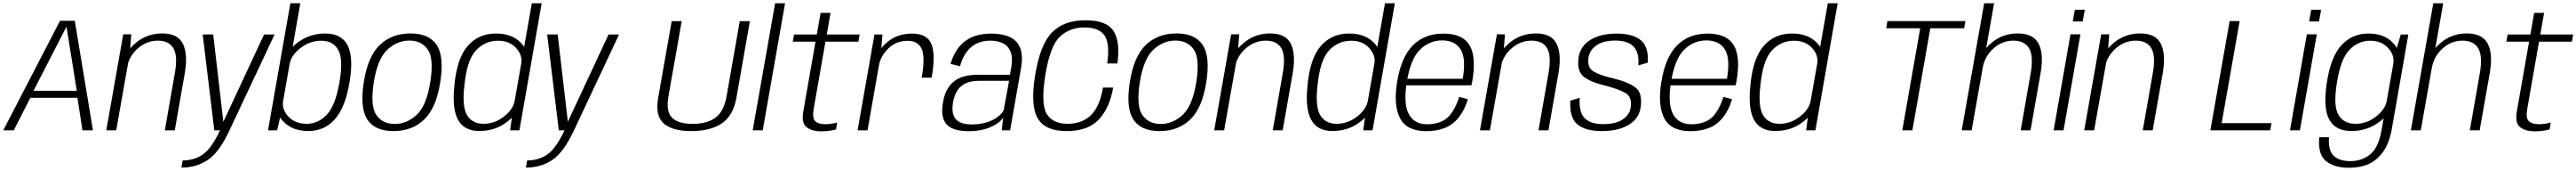

<svg xmlns="http://www.w3.org/2000/svg" viewBox="-41 -805 15952 1056"><path d="M-21 0H44L147 -201H438.5L469.5 0H534.5L422 -676.5H330.5ZM166.5 -244.5 369.5 -638H371L434.5 -244.5Z M617 0H678.5L762.5 -473L772 -593H722ZM979.5 0H1041L1103 -352Q1123.5 -470.5 1091.5 -534.5Q1059.5 -598.5 963.5 -598.5Q870 -598.5 800.8 -541Q731.5 -483.5 719 -414L744.5 -386Q757 -457.5 812 -505.8Q867 -554 936 -554Q1006 -554 1033.2 -506.2Q1060.5 -458.5 1041.5 -352.5Z M1286 0H1380L1659 -592H1594L1330 -27.5H1345L1279 -592.5L1214 -592ZM1082 230Q1174.5 230 1245.2 183.2Q1316 136.5 1380 0L1322 -1.5Q1270 109.5 1216.8 147.5Q1163.5 185.5 1090 186Z M1618.5 0H1675L1697 -95.5L1818.5 -785H1757ZM1869.5 4Q1968 4 2032.8 -69Q2097.5 -142 2123.5 -298.5Q2149 -453 2111 -525.5Q2073 -598 1974 -598Q1882.5 -598 1812.5 -549.5Q1742.5 -501 1734 -452.5L1752.5 -410.5Q1761.5 -463.5 1819.8 -508.5Q1878 -553.5 1948 -553.5Q2021 -553.5 2053.2 -497Q2085.5 -440.5 2061 -297.5Q2036 -153.5 1982.8 -97Q1929.5 -40.5 1857.5 -40.5Q1786.5 -40.5 1744.5 -85.2Q1702.5 -130 1712 -183.5L1678.5 -141.5Q1670 -93 1724 -44.5Q1778 4 1869.5 4Z M2396 4.5Q2510.5 4.5 2585.2 -66.5Q2660 -137.5 2685 -297.5Q2710 -456 2662.8 -527.2Q2615.5 -598.5 2501 -598.5Q2385.5 -598.5 2311 -527.8Q2236.5 -457 2211.5 -297.5Q2186.5 -138.5 2233.5 -67Q2280.5 4.5 2396 4.5ZM2403 -39.5Q2327 -39.5 2288.8 -95.5Q2250.5 -151.5 2273.5 -297Q2296.5 -441.5 2357.2 -498Q2418 -554.5 2494 -554.5Q2569.5 -554.5 2608 -498.5Q2646.5 -442.5 2623 -297Q2600 -152.5 2539.2 -96Q2478.5 -39.5 2403 -39.5Z M3117.5 0H3175L3313 -785H3252L3130.5 -95.5ZM2926.5 4Q3018.5 4 3087.5 -44.5Q3156.5 -93 3165.5 -141.5L3146 -183.5Q3137 -130.5 3079.8 -85.5Q3022.5 -40.5 2952.5 -40.5Q2883.5 -40.5 2851.2 -93.5Q2819 -146.5 2834.5 -277.5Q2849.5 -433 2905.5 -493.2Q2961.5 -553.5 3043 -553.5Q3113.5 -553.5 3154.5 -508.5Q3195.5 -463.5 3186.5 -410.5L3219 -452.5Q3228 -501 3174.8 -549.5Q3121.5 -598 3030 -598Q2921 -598 2853.8 -520Q2786.5 -442 2772 -272Q2757.5 -133 2795.5 -64.5Q2833.5 4 2926.5 4Z M3419 0H3513L3792 -592H3727L3463 -27.5H3478L3412 -592.5L3347 -592ZM3215 230Q3307.5 230 3378.2 183.2Q3449 136.5 3513 0L3455 -1.5Q3403 109.5 3349.8 147.5Q3296.5 185.5 3223 186Z M4240 4.5Q4357 4.5 4428 -42.8Q4499 -90 4519 -202.5L4602 -674.5H4539.5L4458 -211.5Q4441.5 -117.5 4389.5 -78.8Q4337.5 -40 4247.5 -40Q4158 -40 4119.5 -78.8Q4081 -117.5 4098 -211.5L4180 -674.5H4118L4034.5 -202.5Q4014.5 -90 4068.5 -42.8Q4122.5 4.5 4240 4.5Z M4619.5 0H4681.5L4820 -785H4758.5Z M5043.5 6Q5091 6 5135.5 -5.5L5142.5 -48.5Q5106 -38 5069.5 -38Q5026 -38 5006.5 -57Q4987 -76 4997.5 -135L5070 -547.5H5274L5281.5 -592H5078L5101.5 -725.5H5040L5016.5 -592H4875.5L4867.5 -547.5H5008.5L4933 -118.5Q4920 -45.5 4953 -19.8Q4986 6 5043.5 6Z M5666 -325.5H5727.5Q5753 -468.5 5726 -533Q5699 -597.5 5607 -597.5Q5516 -597.5 5454 -546.2Q5392 -495 5379.5 -423L5401 -400.5Q5411.5 -459.5 5459.8 -506.2Q5508 -553 5579.5 -553Q5643 -553 5665.8 -503Q5688.5 -453 5666 -325.5ZM5269 0H5330.5L5413.5 -470.5L5423 -592H5373.5Z M5956.5 5Q6003 5 6039.5 -3.2Q6076 -11.5 6103 -24.8Q6130 -38 6147 -52.5Q6164 -67 6170.5 -79.5L6161.5 0H6213.5L6280.5 -381Q6294.5 -460 6276 -507.5Q6257.5 -555 6211.5 -576.2Q6165.5 -597.5 6097 -597.5Q6051 -597.5 6011.5 -587.2Q5972 -577 5939.8 -554.5Q5907.5 -532 5883.5 -496.5Q5859.5 -461 5844.5 -410.5L5903 -396Q5919 -452 5946 -486.8Q5973 -521.5 6009.2 -537.8Q6045.5 -554 6090 -554Q6138.5 -554 6171.2 -536.5Q6204 -519 6217.5 -481.5Q6231 -444 6219.5 -383.5L6212 -343.5H6014.5Q5985 -343.5 5956.5 -339.2Q5928 -335 5902.5 -324Q5877 -313 5855.8 -293.5Q5834.5 -274 5819.5 -244Q5804.5 -214 5797.5 -171Q5790 -127 5794.5 -96.2Q5799 -65.5 5813.2 -45.8Q5827.5 -26 5849.5 -15Q5871.5 -4 5898.8 0.5Q5926 5 5956.5 5ZM5976.5 -36.5Q5948.5 -36.5 5924.5 -42.2Q5900.5 -48 5883.5 -62.8Q5866.5 -77.5 5859.8 -104.2Q5853 -131 5860 -172.5Q5867.5 -214 5883.2 -240.2Q5899 -266.5 5921.2 -281Q5943.5 -295.5 5969.2 -300.8Q5995 -306 6022 -306H6207L6173.5 -124.5Q6165.5 -108.5 6148.2 -92.8Q6131 -77 6105.5 -64.2Q6080 -51.5 6047.5 -44Q6015 -36.5 5976.5 -36.5Z M6564 4.5Q6696 4.5 6763 -67.2Q6830 -139 6851.5 -264H6788.5Q6768.5 -147 6713.8 -93.8Q6659 -40.5 6569 -40.5Q6477.5 -40.5 6440.2 -101.8Q6403 -163 6431 -338.5Q6460 -520.5 6521 -578Q6582 -635.5 6674 -635.5Q6764 -635.5 6798.2 -585.5Q6832.5 -535.5 6814.5 -413H6877.5Q6896.5 -544 6854.5 -612Q6812.5 -680 6680.5 -680Q6546.5 -680 6472.5 -604.5Q6398.5 -529 6368 -338.5Q6338 -154 6384 -74.8Q6430 4.5 6564 4.5Z M7139 4.5Q7253.5 4.5 7328.2 -66.5Q7403 -137.5 7428 -297.5Q7453 -456 7405.8 -527.2Q7358.5 -598.5 7244 -598.5Q7128.5 -598.5 7054 -527.8Q6979.5 -457 6954.5 -297.5Q6929.5 -138.5 6976.5 -67Q7023.5 4.5 7139 4.5ZM7146 -39.5Q7070 -39.5 7031.8 -95.5Q6993.5 -151.5 7016.5 -297Q7039.5 -441.5 7100.2 -498Q7161 -554.5 7237 -554.5Q7312.5 -554.5 7351 -498.5Q7389.5 -442.5 7366 -297Q7343 -152.5 7282.2 -96Q7221.5 -39.5 7146 -39.5Z M7477 0H7538.5L7622.5 -473L7632 -593H7582ZM7839.5 0H7901L7963 -352Q7983.5 -470.5 7951.5 -534.5Q7919.5 -598.5 7823.5 -598.5Q7730 -598.5 7660.8 -541Q7591.5 -483.5 7579 -414L7604.5 -386Q7617 -457.5 7672 -505.8Q7727 -554 7796 -554Q7866 -554 7893.2 -506.2Q7920.5 -458.5 7901.5 -352.5Z M8400 0H8457.5L8595.5 -785H8534.5L8413 -95.5ZM8209 4Q8301 4 8370 -44.5Q8439 -93 8448 -141.5L8428.5 -183.5Q8419.5 -130.5 8362.2 -85.5Q8305 -40.5 8235 -40.5Q8166 -40.5 8133.8 -93.5Q8101.5 -146.5 8117 -277.5Q8132 -433 8188 -493.2Q8244 -553.5 8325.5 -553.5Q8396 -553.5 8437 -508.5Q8478 -463.5 8469 -410.5L8501.5 -452.5Q8510.5 -501 8457.2 -549.5Q8404 -598 8312.5 -598Q8203.5 -598 8136.2 -520Q8069 -442 8054.5 -272Q8040 -133 8078 -64.5Q8116 4 8209 4Z M8790 5 8797.5 -37.5Q8714.5 -37.5 8681.2 -101.8Q8648 -166 8669.5 -298Q8692.5 -441 8751.2 -498.2Q8810 -555.5 8888.5 -555.5Q8968 -555.5 9003.2 -499.5Q9038.5 -443.5 9014.5 -310L9021.5 -318.5H8664.5L8657.5 -278H9069.5Q9072.5 -288.5 9074.5 -300Q9101.5 -453.5 9058.2 -525.5Q9015 -597.5 8896 -597.5Q8780 -597.5 8707.2 -525Q8634.5 -452.5 8609.5 -298Q8586 -154.5 8627.8 -74.8Q8669.5 5 8790 5ZM8797.5 -37.5 8790 5Q8857 5 8907.8 -16Q8958.5 -37 8994.2 -83.8Q9030 -130.5 9047.5 -192.5L8994 -206.5Q8978.5 -156 8951.5 -114Q8924.5 -72 8884.5 -54.8Q8844.5 -37.5 8797.5 -37.5Z M9122.5 0H9184L9268 -473L9277.5 -593H9227.5ZM9485 0H9546.5L9608.5 -352Q9629 -470.5 9597 -534.5Q9565 -598.5 9469 -598.5Q9375.5 -598.5 9306.2 -541Q9237 -483.5 9224.5 -414L9250 -386Q9262.5 -457.5 9317.5 -505.8Q9372.5 -554 9441.5 -554Q9511.5 -554 9538.8 -506.2Q9566 -458.5 9547 -352.5Z M9878 4.5Q9980.5 4.5 10044.8 -34.8Q10109 -74 10118 -145Q10129.5 -229.5 10086.8 -263.5Q10044 -297.5 9948.5 -321Q9868 -339 9827 -363Q9786 -387 9794 -446.5Q9800.5 -495 9843.2 -524.8Q9886 -554.5 9961.5 -554.5Q10038.5 -554.5 10074.2 -516.8Q10110 -479 10103 -401L10161.5 -418Q10168.5 -514 10119.5 -555.8Q10070.5 -597.5 9968.5 -597.5Q9868.5 -597.5 9805.5 -558.2Q9742.5 -519 9733 -447.5Q9722 -366.5 9764.2 -332.2Q9806.5 -298 9894.5 -277.5Q9980.5 -255 10022.8 -231.2Q10065 -207.5 10056 -143Q10050.5 -98 10007.5 -68.2Q9964.5 -38.5 9885.5 -38.5Q9807.5 -38.5 9770.8 -75.2Q9734 -112 9740.5 -201L9682 -183.5Q9676 -77 9726.8 -36.2Q9777.5 4.5 9878 4.5Z M10426 5 10433.5 -37.5Q10350.5 -37.5 10317.2 -101.8Q10284 -166 10305.5 -298Q10328.5 -441 10387.2 -498.2Q10446 -555.5 10524.5 -555.5Q10604 -555.5 10639.2 -499.5Q10674.5 -443.5 10650.5 -310L10657.5 -318.5H10300.5L10293.5 -278H10705.5Q10708.5 -288.5 10710.5 -300Q10737.5 -453.5 10694.2 -525.5Q10651 -597.5 10532 -597.5Q10416 -597.5 10343.2 -525Q10270.5 -452.5 10245.5 -298Q10222 -154.5 10263.8 -74.8Q10305.5 5 10426 5ZM10433.5 -37.5 10426 5Q10493 5 10543.8 -16Q10594.5 -37 10630.2 -83.8Q10666 -130.5 10683.5 -192.5L10630 -206.5Q10614.5 -156 10587.5 -114Q10560.5 -72 10520.5 -54.8Q10480.5 -37.5 10433.5 -37.5Z M11142 0H11199.5L11337.5 -785H11276.5L11155 -95.5ZM10951 4Q11043 4 11112 -44.5Q11181 -93 11190 -141.5L11170.5 -183.5Q11161.5 -130.5 11104.2 -85.5Q11047 -40.5 10977 -40.5Q10908 -40.5 10875.8 -93.5Q10843.5 -146.5 10859 -277.5Q10874 -433 10930 -493.2Q10986 -553.5 11067.5 -553.5Q11138 -553.5 11179 -508.5Q11220 -463.5 11211 -410.5L11243.5 -452.5Q11252.5 -501 11199.2 -549.5Q11146 -598 11054.5 -598Q10945.5 -598 10878.2 -520Q10811 -442 10796.5 -272Q10782 -133 10820 -64.5Q10858 4 10951 4Z M11737.5 0H11800L11911 -630.5H12120.5L12128.5 -675H11645.5L11638 -630.5H11848.5Z M12105.5 0H12167L12306 -785H12244.5ZM12470.5 0H12531.5L12594 -354Q12614.5 -472 12581.5 -535.2Q12548.5 -598.5 12452 -598.5Q12359 -598.5 12290.8 -541Q12222.5 -483.5 12210 -414L12235.5 -386Q12248 -457.5 12302 -505.8Q12356 -554 12425 -554Q12494.5 -554 12522.8 -506.2Q12551 -458.5 12532.5 -352.5Z M12674.5 0H12736L12840.5 -593H12779ZM12806 -745 12793 -672.5H12854.5L12867.5 -745Z M12864 0H12925.5L13009.5 -473L13019 -593H12969ZM13226.5 0H13288L13350 -352Q13370.5 -470.5 13338.5 -534.5Q13306.5 -598.5 13210.5 -598.5Q13117 -598.5 13047.8 -541Q12978.5 -483.5 12966 -414L12991.5 -386Q13004 -457.5 13059 -505.8Q13114 -554 13183 -554Q13253 -554 13280.2 -506.2Q13307.5 -458.5 13288.5 -352.5Z M13645 0H14016L14023.5 -44.5H13715L13826.5 -675H13764.5Z M14138 0H14199.5L14304 -593H14242.5ZM14269.5 -745 14256.5 -672.5H14318L14331 -745Z M14503 231Q14571 231 14622.2 209.2Q14673.5 187.5 14712.8 134.8Q14752 82 14768.5 -8L14871 -592H14824L14788 -468.5L14705.5 -3.5Q14686.5 106 14635.2 148Q14584 190 14510.5 190Q14466 190 14434.2 174.8Q14402.5 159.5 14389.2 128.2Q14376 97 14379.5 42.5H14319.5Q14309 146.5 14360 188.8Q14411 231 14503 231ZM14517.5 4Q14609 4 14678.5 -43Q14748 -90 14756.5 -140.5L14737.5 -183.5Q14728.5 -130.5 14671.2 -85.5Q14614 -40.5 14544 -40.5Q14471 -40.5 14438 -96Q14405 -151.5 14429 -297Q14452.5 -443 14507 -498.2Q14561.5 -553.5 14634.5 -553.5Q14704.5 -553.5 14745.8 -508.5Q14787 -463.5 14777.5 -410.5L14811 -450.5Q14819.5 -499 14767.2 -548.5Q14715 -598 14623 -598Q14524.5 -598 14457.8 -527Q14391 -456 14366.5 -297Q14342 -139.5 14380.5 -67.8Q14419 4 14517.5 4Z M14886.5 0H14948L15087 -785H15025.5ZM15251.5 0H15312.5L15375 -354Q15395.5 -472 15362.5 -535.2Q15329.5 -598.5 15233 -598.5Q15140 -598.5 15071.8 -541Q15003.5 -483.5 14991 -414L15016.5 -386Q15029 -457.5 15083 -505.8Q15137 -554 15206 -554Q15275.5 -554 15303.8 -506.2Q15332 -458.5 15313.5 -352.5Z M15653.5 6Q15701 6 15745.5 -5.5L15752.5 -48.5Q15716 -38 15679.5 -38Q15636 -38 15616.5 -57Q15597 -76 15607.5 -135L15680 -547.5H15884L15891.5 -592H15688L15711.5 -725.5H15650L15626.5 -592H15485.5L15477.5 -547.5H15618.5L15543 -118.5Q15530 -45.5 15563 -19.8Q15596 6 15653.5 6Z"/></svg>

Font: Anybody UltraCondensed Thin Light
Style: Italic
Weight: 300
Italic angle: -10°
Version: Version 1.111